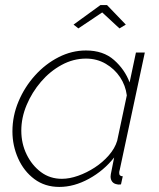

<svg xmlns="http://www.w3.org/2000/svg" viewBox="-20 -727 625 757"><path d="M214 10Q157 10 115.5 -21Q74 -52 51.5 -102.5Q29 -153 29 -209Q29 -270 53 -327Q77 -384 118 -429.5Q159 -475 211 -501.5Q263 -528 319 -528Q387 -528 429.5 -490.5Q472 -453 491 -402L516 -520H551L452 -57Q451 -55 450.5 -51.5Q450 -48 450 -45Q450 -32 464 -32L457 0Q454 0 450 0.5Q446 1 443 0Q429 -2 422.5 -10.5Q416 -19 416 -31Q416 -35 417 -40.5Q418 -46 421 -60.5Q424 -75 430 -106Q389 -54 330.5 -22Q272 10 214 10ZM224 -22Q254 -22 288 -34Q322 -46 353.5 -66.5Q385 -87 409 -114.5Q433 -142 442 -172L480 -351Q475 -390 453.5 -422.5Q432 -455 397 -475.5Q362 -496 319 -496Q269 -496 223 -471Q177 -446 141.5 -404.5Q106 -363 85 -313Q64 -263 64 -212Q64 -161 85 -118Q106 -75 141.5 -48.5Q177 -22 224 -22ZM270 -630 376 -707H402L476 -630L451 -615L383 -678L289 -615Z"/></svg>

Font: Raleway Thin ExtraLight
Style: Italic
Weight: 250
Italic angle: -12°
Version: Version 4.026